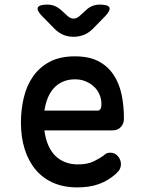

<svg xmlns="http://www.w3.org/2000/svg" viewBox="-20 -805 640 835"><path d="M459 -141Q480 -141 493 -125.5Q506 -110 506 -91Q506 -80 501.5 -70.5Q497 -61 483 -48Q467 -34 449 -23Q431 -12 410 -4.5Q389 3 365.5 6.5Q342 10 316 10Q257 10 211.5 -10Q166 -30 135 -67Q104 -104 87.5 -156Q71 -208 71 -272Q71 -328 83.5 -380.5Q96 -433 124 -473Q152 -513 196.5 -536.5Q241 -560 306 -560Q367 -560 407.5 -539Q448 -518 473 -481Q498 -444 508.5 -395Q519 -346 519 -289Q519 -267 505.5 -252.5Q492 -238 469 -238H173Q178 -200 190.5 -172Q203 -144 222 -126Q241 -108 265.5 -99Q290 -90 318 -90Q361 -90 388 -103.5Q415 -117 430 -128Q438 -136 444.5 -138.5Q451 -141 459 -141ZM173 -324H406Q411 -324 416 -329.5Q421 -335 421 -353Q421 -373 413.5 -392Q406 -411 391 -426Q376 -441 354.5 -450.5Q333 -460 306 -460Q277 -460 254 -450Q231 -440 214.5 -422Q198 -404 188 -379.5Q178 -355 173 -324ZM186 -785Q204 -785 219 -778.5Q234 -772 247 -760L270 -739Q285 -724 300 -724Q315 -724 330 -739L352 -759Q365 -772 380.5 -778.5Q396 -785 414 -785Q451 -785 456 -772Q461 -759 436 -733L383 -679Q366 -662 345 -653.5Q324 -645 300 -645Q276 -645 255.5 -653.5Q235 -662 218 -679L164 -734Q139 -759 144.5 -772Q150 -785 186 -785Z"/></svg>

Font: Maple Mono NL Medium
Style: Regular
Weight: 500
Monospace: yes
Designer: subframe7536
Version: Version 7.000